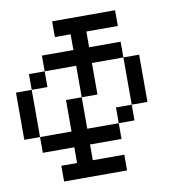

<svg xmlns="http://www.w3.org/2000/svg" viewBox="-85 -846 861 924"><g transform="rotate(-10 346.0 -384.5)"><path d="M153.8 0V-76.9H230.8V-153.8H76.9V-230.8H0V-461.5H76.9V-230.8H230.8V-384.6H307.7V-538.5H153.8V-615.4H307.7V-692.3H230.8V-769.2H538.5V-692.3H384.6V-615.4H538.5V-538.5H384.6V-384.6H307.7V-230.8H461.5V-153.8H307.7V-76.9H461.5V0ZM461.5 -230.8V-307.7H538.5V-230.8ZM538.5 -307.7V-538.5H615.4V-307.7ZM76.9 -461.5V-538.5H153.8V-461.5Z"/></g></svg>

Font: Mintsoda - Lime Green 13x16
Style: Regular
Weight: 400
Designer: Mintsoda-15
Version: Version 1.0